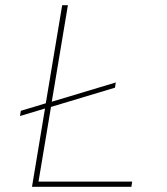

<svg xmlns="http://www.w3.org/2000/svg" viewBox="-20 -718 640 738"><path d="M485 0H103L153 -301L57 -272L60 -292L156 -321L219 -698H241L179 -327L425 -401L422 -381L176 -307L128 -20H488Z"/></svg>

Font: IBM Plex Mono Thin
Style: Italic
Weight: 100
Italic angle: -9°
Monospace: yes
Designer: Mike Abbink, Paul van der Laan, Pieter van Rosmalen
Foundry: Bold Monday
Version: Version 2.3